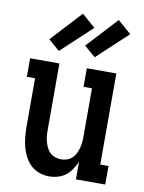

<svg xmlns="http://www.w3.org/2000/svg" viewBox="-87 -829 673 897"><g transform="rotate(10 250.0 -380.0)"><path d="M209 8Q185 8 162 0Q139 -8 122 -24Q105 -40 93.5 -61.5Q82 -83 76 -106Q70 -129 67.5 -152.5Q65 -176 65 -200V-432H26V-520H165V-200Q165 -186 166.5 -172.5Q168 -159 172 -145.5Q176 -132 182.5 -119.5Q189 -107 199 -98Q209 -89 222.5 -84.5Q236 -80 250 -80Q264 -80 277.5 -84.5Q291 -89 301 -98Q311 -107 317.5 -119.5Q324 -132 328 -145.5Q332 -159 333.5 -172.5Q335 -186 335 -200V-432H295V-520H435V-88H474V0H335V-84Q327 -65 315 -47Q303 -29 287 -16.5Q271 -4 250.5 2Q230 8 209 8ZM322 -577 269 -623 403 -768 467 -712ZM152 -577 99 -623 233 -768 297 -712Z"/></g></svg>

Font: Iosevka Curly Slab Semibold
Style: Regular
Weight: 600
Monospace: yes
Designer: Belleve Invis
Foundry: Belleve Invis
Version: Version 22.1.2; ttfautohint (v1.8.4)